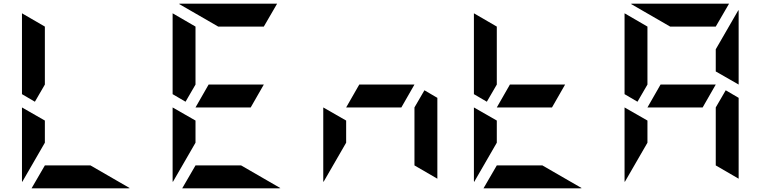

<svg xmlns="http://www.w3.org/2000/svg" viewBox="-20 -1020 4120 1040"><path d="M99 -438 223 -367V-247L100 -34Q100 -35 99.5 -37.5Q99 -40 99 -41ZM169 -469 99 -510V-948L223 -876V-562ZM470 -124 683 -1Q682 -1 679.5 -0.5Q677 0 676 0H151L223 -124Z M915 -438 1039 -367V-247L916 -34Q916 -35 915.5 -37.5Q915 -40 915 -41ZM1338 -438H1039L1110 -562H1409ZM985 -469 915 -510V-948L1039 -876V-562ZM1286 -124 1499 -1Q1498 -1 1495.5 -0.5Q1493 0 1492 0H967L1039 -124ZM1162 -876 949 -999Q950 -999 952.5 -999.5Q955 -1000 956 -1000H1481L1409 -876Z M1731 -438 1855 -367V-247L1732 -34Q1732 -35 1731.5 -37.5Q1731 -40 1731 -41ZM2279 -531 2349 -490V-52L2225 -124V-438ZM2154 -438H1855L1926 -562H2225Z M2547 -438 2671 -367V-247L2548 -34Q2548 -35 2547.5 -37.5Q2547 -40 2547 -41ZM2970 -438H2671L2742 -562H3041ZM2617 -469 2547 -510V-948L2671 -876V-562ZM2918 -124 3131 -1Q3130 -1 3127.5 -0.5Q3125 0 3124 0H2599L2671 -124Z M3363 -438 3487 -367V-247L3364 -34Q3364 -35 3363.5 -37.5Q3363 -40 3363 -41ZM3911 -531 3981 -490V-52L3857 -124V-438ZM3786 -438H3487L3558 -562H3857ZM3433 -469 3363 -510V-948L3487 -876V-562ZM3857 -633V-753L3980 -966Q3980 -965 3980.5 -962.5Q3981 -960 3981 -959V-562ZM3610 -876 3397 -999Q3398 -999 3400.5 -999.5Q3403 -1000 3404 -1000H3929L3857 -876Z"/></svg>

Font: DSEG7 Modern Mini
Style: Bold
Weight: 700
Designer: Keshikan(Twitter:@keshinomi_88pro)
Version: Version 0.46